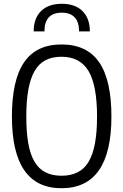

<svg xmlns="http://www.w3.org/2000/svg" viewBox="-20 -985 652 1015"><path d="M305 10Q43 10 43 -369Q43 -562 107.5 -656Q172 -750 305 -750Q439 -750 504 -656Q569 -562 569 -369Q569 10 305 10ZM305 -56Q354 -56 390 -74Q426 -92 448.5 -130Q471 -168 482 -227Q493 -286 493 -369Q493 -534 448 -609.5Q403 -685 305 -685Q256 -685 221 -667Q186 -649 163.5 -610.5Q141 -572 130 -512Q119 -452 119 -369Q119 -286 129.5 -227Q140 -168 162.5 -130Q185 -92 220.5 -74Q256 -56 305 -56ZM398 -819Q398 -869 374.5 -893.5Q351 -918 307 -918Q215 -918 215 -819H158Q158 -888 197 -926.5Q236 -965 307 -965Q377 -965 416 -926.5Q455 -888 455 -819Z"/></svg>

Font: Encode Sans Compressed
Style: Regular
Weight: 400
Designer: Pablo Impallari, Andres Torresi
Foundry: Pablo Impallari, Andres Torresi
Version: Version 1.000; ttfautohint (v1.00) -l 8 -r 50 -G 200 -x 14 -